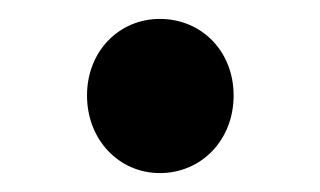

<svg xmlns="http://www.w3.org/2000/svg" viewBox="-20 -169 338 203"><path d="M149 14C193 14 227 -21 227 -68C227 -115 193 -149 149 -149C106 -149 72 -115 72 -68C72 -21 106 14 149 14Z"/></svg>

Font: Noto Sans JP Medium
Style: Regular
Weight: 500
Designer: Ryoko NISHIZUKA 西塚涼子 (kana, bopomofo & ideographs); Paul D. Hunt (Latin, Greek & Cyrillic); Sandoll Communications 산돌커뮤니
Foundry: Adobe
Version: Version 2.004;hotconv 1.0.118;makeotfexe 2.5.65603